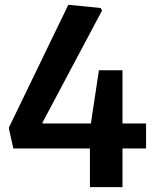

<svg xmlns="http://www.w3.org/2000/svg" viewBox="-20 -770 644 790"><path d="M17 -239V-246L261 -750H265L394 -737L400 -727L155 -266V-262H354L387 -481H484V-262H581V-159H484V0H350V-159H35Z"/></svg>

Font: Encode Sans Narrow
Style: SemiBold
Weight: 600
Designer: Pablo Impallari, Andres Torresi
Foundry: Pablo Impallari, Andres Torresi
Version: Version 1.000; ttfautohint (v1.00) -l 8 -r 50 -G 200 -x 14 -